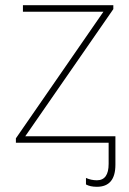

<svg xmlns="http://www.w3.org/2000/svg" viewBox="-20 -548 496 737"><path d="M415 -528H68V-503H377L41 -17V0H397V81Q397 144 352 144Q330 144 310 135V160Q326 169 352 169Q423 169 423 84V-25H77L415 -513Z"/></svg>

Font: Noto Sans UI Thin
Style: Regular
Weight: 250
Designer: Monotype Design Team
Foundry: Monotype Imaging Inc.
Version: Version 1.901